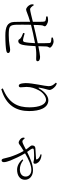

<svg xmlns="http://www.w3.org/2000/svg" viewBox="1040 -1888 919 3040"><g transform="rotate(90 1500.0 -367.5)"><path d="M575 -723C600 -721 621 -719 635 -716C653 -712 660 -704 661 -689C664 -649 664 -567 663 -505C568 -486 435 -454 374 -439C375 -489 376 -532 379 -557C381 -597 396 -600 396 -617C396 -642 334 -669 303 -669C277 -669 258 -665 240 -661L241 -638C259 -637 284 -636 299 -630C315 -625 321 -619 323 -590C325 -564 326 -500 325 -428C261 -412 150 -384 127 -384C104 -384 78 -416 63 -442L48 -436C48 -419 47 -402 52 -391C66 -355 104 -321 131 -321C157 -321 197 -348 325 -385C325 -289 324 -187 327 -131C331 -23 406 8 545 8C651 8 742 1 781 -7C809 -14 819 -20 819 -39C819 -58 796 -68 765 -68C731 -68 660 -46 537 -46C397 -46 375 -58 371 -169C369 -215 371 -311 372 -398C441 -416 561 -444 663 -462C661 -403 654 -327 645 -295C639 -276 629 -272 616 -272C598 -272 550 -285 508 -298L501 -274C540 -259 584 -245 600 -215C610 -199 617 -197 629 -197C662 -197 681 -223 690 -268C700 -313 707 -397 710 -470L770 -478C835 -485 873 -480 911 -480C936 -480 949 -485 949 -502C949 -529 920 -542 880 -542C856 -542 788 -530 711 -515L715 -640C716 -676 734 -680 734 -696C734 -721 678 -756 634 -756C615 -756 596 -750 574 -744Z M1288 -793C1330 -745 1344 -725 1344 -676C1344 -624 1295 -426 1295 -315C1295 -293 1300 -246 1309 -226C1318 -208 1328 -205 1339 -205C1352 -205 1362 -216 1362 -234C1362 -263 1356 -291 1356 -329C1356 -402 1377 -460 1410 -523C1445 -589 1511 -636 1560 -636C1632 -636 1679 -534 1679 -374C1679 -192 1617 -47 1379 48L1391 72C1651 -2 1738 -168 1738 -369C1738 -539 1687 -673 1566 -673C1501 -673 1429 -612 1384 -531C1372 -511 1364 -512 1368 -533C1376 -577 1382 -607 1392 -639C1398 -663 1404 -676 1404 -695C1404 -715 1379 -758 1345 -784C1332 -794 1322 -800 1302 -807Z M2173 -298 2158 -291C2157 -272 2160 -259 2168 -247C2181 -226 2216 -203 2236 -203C2258 -203 2268 -218 2305 -242L2370 -282C2414 -207 2444 -127 2463 -70C2478 -20 2486 22 2491 38C2497 59 2506 67 2519 67C2537 67 2547 52 2547 30C2547 5 2535 -36 2521 -72C2494 -136 2456 -223 2407 -304C2499 -358 2593 -404 2669 -404C2730 -404 2775 -368 2775 -314C2775 -257 2730 -222 2664 -222C2608 -222 2567 -238 2516 -275L2503 -264C2552 -204 2613 -178 2667 -178C2754 -178 2826 -220 2826 -302C2826 -377 2766 -430 2674 -430C2589 -430 2491 -389 2385 -337C2362 -369 2332 -408 2332 -423C2332 -439 2340 -442 2363 -444C2406 -449 2475 -448 2504 -446C2524 -444 2537 -437 2550 -437C2564 -437 2572 -445 2572 -462C2572 -481 2562 -500 2547 -517C2528 -539 2490 -561 2428 -566L2421 -551C2469 -537 2493 -515 2502 -496C2507 -485 2504 -480 2493 -478C2471 -476 2410 -472 2349 -469C2327 -467 2293 -472 2284 -431C2277 -402 2293 -390 2307 -371C2319 -357 2331 -343 2347 -318L2284 -285C2257 -272 2235 -262 2218 -262C2201 -262 2185 -281 2173 -298Z"/></g></svg>

Font: Noto Serif SC Light
Style: Regular
Weight: 300
Designer: Ryoko NISHIZUKA 西塚涼子 (kana & ideographs); Frank Grießhammer (Latin, Greek & Cyrillic); Wenlong ZHANG 张文龙 (bopomofo); San
Foundry: Adobe
Version: Version 2.001;hotconv 1.1.0;makeotfexe 2.6.0